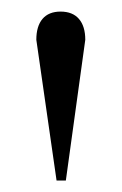

<svg xmlns="http://www.w3.org/2000/svg" viewBox="-20 -734 211 333"><path d="M94.2 -420.9H78.1L43 -665Q43 -688.5 53.7 -701.2Q64.5 -713.9 85 -713.9Q106 -713.9 116.9 -701.2Q127.9 -688.5 127.9 -665Z"/></svg>

Font: BabelStone Ogham
Style: Italic
Weight: 400
Italic angle: -30°
Designer: Andrew West
Foundry: BabelStone
Version: Version 2.02 March 14, 2022